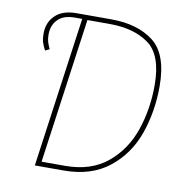

<svg xmlns="http://www.w3.org/2000/svg" viewBox="-77 -757 818 832"><g transform="rotate(10 331.5 -340.5)"><path d="M603 -431Q603 -319 568.5 -221.5Q534 -124 456 -62Q378 0 256 0H130L222 -661H190Q140 -661 115 -635.5Q90 -610 90 -569Q90 -550 94 -537Q98 -524 106 -507L87 -498Q77 -517 72.5 -532Q68 -547 68 -569Q68 -619 100.5 -650Q133 -681 193 -681H346Q462 -681 532.5 -627Q603 -573 603 -431ZM581 -432Q581 -565 515.5 -612.5Q450 -660 343 -660H245L156 -21H259Q373 -21 445 -80.5Q517 -140 549 -233Q581 -326 581 -432Z"/></g></svg>

Font: FiraGO Thin
Style: Italic
Weight: 100
Italic angle: -8°
Designer: bBox Type GmbH
Foundry: bBox Type GmbH
Version: Version 1.001